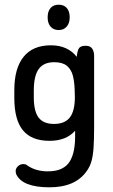

<svg xmlns="http://www.w3.org/2000/svg" viewBox="-20 -590 483 818"><path d="M300 -33V-7Q300 23 295 49.5Q290 76 278 96.5Q266 117 243 128.5Q220 140 183 140Q134 140 98 116Q92 111 88 110Q84 109 79 109Q68 109 59 116Q50 123 47 134Q46 144 49 152Q75 208 191 208Q302 208 350 138Q363 120 369.5 97.5Q376 75 378.5 40.5Q381 6 381 -50V-352Q381 -370 373 -382.5Q365 -395 345 -395Q326 -395 318 -386.5Q310 -378 307 -348Q268 -397 197 -397Q120 -397 80.5 -348Q41 -299 41 -206V-173Q41 -79 78 -34.5Q115 10 191 10Q262 10 300 -33ZM298 -209 299 -177Q299 -117 277.5 -89.5Q256 -62 210 -62Q165 -62 144.5 -89Q124 -116 124 -176V-204Q124 -267 145 -296Q166 -325 211 -325Q246 -325 264.5 -310Q283 -295 290 -269Q297 -243 298 -209ZM230 -570Q208 -570 195.5 -556Q183 -542 183 -516Q183 -491 195.5 -476.5Q208 -462 230 -462Q252 -462 264.5 -477Q277 -492 277 -516Q277 -542 264.5 -556Q252 -570 230 -570Z"/></svg>

Font: Beiruti Medium
Style: Regular
Weight: 500
Designer: Arlette Boutros
Foundry: Boutros
Version: Version 1.41